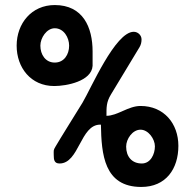

<svg xmlns="http://www.w3.org/2000/svg" viewBox="-20 -734 778 761"><path d="M380 -240C382 -123 392 7 540 7C638 7 687 -65 687 -156C687 -244 630 -314 537 -314C488 -314 446 -275 402 -275C402 -308 401 -329 420 -360L533 -547C539 -557 541 -567 541 -578C541 -594 527 -608 510 -608C437 -608 341 -384 307 -327C296 -309 210 -171 200 -153C191 -138 193 -138 193 -119C193 -101 195 -86 216 -86C294 -86 298 -240 377 -240ZM480 -153C480 -183 505 -220 537 -220C568 -220 594 -183 594 -154C594 -123 577 -86 542 -86C503 -86 480 -113 480 -153ZM46 -553C46 -466 102 -393 195 -393C244 -393 343 -412 347 -473V-530C347 -626 309 -714 197 -714C105 -714 46 -641 46 -553ZM140 -553C140 -584 165 -622 197 -622C233 -622 254 -585 254 -553C254 -518 234 -486 197 -486C160 -486 140 -518 140 -553Z"/></svg>

Font: Asimov Print
Style: Regular
Weight: 500
Designer: Google
Version: Version 2.000980: 2014